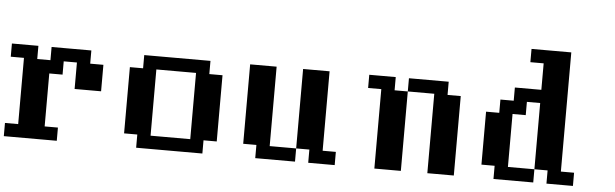

<svg xmlns="http://www.w3.org/2000/svg" viewBox="-49 -940 3556 1111"><g transform="rotate(5 1729.5 -384.5)"><path d="M0 0V-76.7H76.7V-461.4H0V-538.1H153.8V-461.4H230.5V-538.1H461.4V-461.4H538.1V-307.6H384.3V-461.4H307.6V-384.3H230.5V-76.7H307.6V0Z M1076.2 -76.7V-461.4H845.7V-76.7ZM768.6 0V-76.7H691.9V-461.4H768.6V-538.1H1153.3V-461.4H1230V-76.7H1153.3V0Z M1460.4 0V-76.7H1383.8V-538.1H1537.6V-76.7H1691.4V0ZM1768.1 0V-76.7H1691.4V-538.1H1845.2V-76.7H1921.9V0Z M2152.3 0V-461.4H2075.7V-538.1H2229.5V-461.4H2306.2V0ZM2460 0V-461.4H2306.2V-538.1H2537.1V-461.4H2613.8V0Z M2844.2 0V-76.7H2767.6V-384.3H2844.2V-461.4H2921.4V-538.1H3075.2V-691.9H2998V-769H3229V-76.7H3305.7V0H3151.9V-76.7H3075.2V-461.4H2998V-384.3H2921.4V-76.7H3075.2V0Z"/></g></svg>

Font: Good Old DOS
Style: Regular
Weight: 400
Designer: Vasily Draigo
Foundry: Vasily Draigo
Version: 1.0